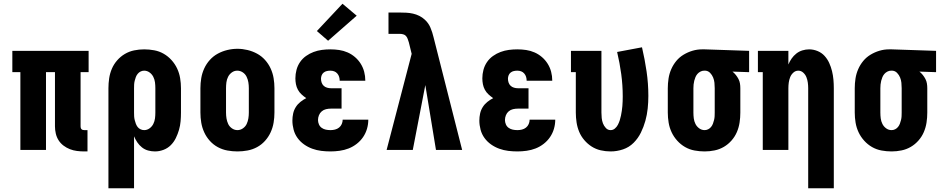

<svg xmlns="http://www.w3.org/2000/svg" viewBox="-20 -802 5040 1027"><path d="M431 8Q411 8 391.5 5.5Q372 3 354 -4Q336 -11 320 -23Q304 -35 293.5 -51.5Q283 -68 278.5 -87.5Q274 -107 274 -126V-416H226V0H89V-416H46V-530H454V-416H411V-126Q411 -122 412 -118Q413 -114 416 -111Q419 -108 423 -107Q427 -106 431 -106H448V8Z M560 205V-330Q560 -357 564 -383.5Q568 -410 578.5 -434.5Q589 -459 607 -479.5Q625 -500 648 -513.5Q671 -527 697.5 -532.5Q724 -538 751 -538Q778 -538 805 -533Q832 -528 855.5 -514.5Q879 -501 897.5 -480.5Q916 -460 927.5 -435.5Q939 -411 943.5 -384Q948 -357 948 -330V-200Q948 -177 946 -153.5Q944 -130 937.5 -107.5Q931 -85 920.5 -63.5Q910 -42 893.5 -25.5Q877 -9 854.5 -0.5Q832 8 809 8Q790 8 772 3Q754 -2 739.5 -13.5Q725 -25 714.5 -40.5Q704 -56 697 -73V205ZM751 -106Q767 -106 780 -115.5Q793 -125 800 -139Q807 -153 809 -168.5Q811 -184 811 -200V-330Q811 -346 809 -361.5Q807 -377 800 -391Q793 -405 780 -414.5Q767 -424 751 -424Q741 -424 732 -419.5Q723 -415 716.5 -407Q710 -399 706.5 -389.5Q703 -380 700.5 -370Q698 -360 697.5 -350Q697 -340 697 -330V-200Q697 -190 697.5 -180Q698 -170 700.5 -160Q703 -150 706.5 -140.5Q710 -131 716 -123Q722 -115 731.5 -110.5Q741 -106 751 -106Z M1250 8Q1223 8 1196 3Q1169 -2 1145 -15Q1121 -28 1102.5 -48.5Q1084 -69 1072.5 -94Q1061 -119 1056.5 -146Q1052 -173 1052 -200V-330Q1052 -357 1056.5 -384Q1061 -411 1072.5 -436Q1084 -461 1102.5 -481.5Q1121 -502 1145 -515Q1169 -528 1196 -534.5Q1223 -541 1250 -541Q1277 -541 1304 -534.5Q1331 -528 1355 -515Q1379 -502 1397.5 -481.5Q1416 -461 1427.5 -436Q1439 -411 1443.5 -384Q1448 -357 1448 -330V-200Q1448 -173 1443.5 -146Q1439 -119 1427.5 -94Q1416 -69 1397.5 -48.5Q1379 -28 1355 -15Q1331 -2 1304 3Q1277 8 1250 8ZM1250 -106Q1266 -106 1279.5 -115.5Q1293 -125 1299.5 -139Q1306 -153 1308.5 -168.5Q1311 -184 1311 -200V-330Q1311 -346 1308.5 -361.5Q1306 -377 1299 -391.5Q1292 -406 1278.5 -415Q1265 -424 1249 -424Q1233 -424 1220 -414.5Q1207 -405 1200 -391Q1193 -377 1191 -361.5Q1189 -346 1189 -330V-200Q1189 -184 1191.5 -168.5Q1194 -153 1200.5 -139Q1207 -125 1220.5 -115.5Q1234 -106 1250 -106Z M1748 8Q1723 8 1698.5 5Q1674 2 1650.5 -6.5Q1627 -15 1606.5 -29.5Q1586 -44 1571.5 -64Q1557 -84 1550.5 -108.5Q1544 -133 1544 -157Q1544 -176 1548 -194.5Q1552 -213 1562 -229Q1572 -245 1587 -257Q1602 -269 1618 -277Q1605 -286 1593 -297Q1581 -308 1573.5 -322Q1566 -336 1563 -351.5Q1560 -367 1560 -383Q1560 -406 1566 -428.5Q1572 -451 1585 -470Q1598 -489 1617 -502.5Q1636 -516 1657.5 -524Q1679 -532 1701.5 -535Q1724 -538 1747 -538Q1771 -538 1794.5 -534.5Q1818 -531 1839.5 -521.5Q1861 -512 1879 -496.5Q1897 -481 1909.5 -461Q1922 -441 1928 -418Q1934 -395 1934 -371Q1934 -371 1934 -370.5Q1934 -370 1934 -370H1797Q1797 -370 1797 -370Q1797 -370 1797 -371Q1797 -381 1794 -391Q1791 -401 1784 -409Q1777 -417 1767.5 -420.5Q1758 -424 1747 -424Q1738 -424 1728.5 -422Q1719 -420 1711.5 -414Q1704 -408 1700.5 -399Q1697 -390 1697 -381Q1697 -370 1700.5 -360Q1704 -350 1711.5 -343Q1719 -336 1729.5 -333Q1740 -330 1750 -330H1807V-221H1750Q1737 -221 1724 -218Q1711 -215 1701 -206.5Q1691 -198 1686 -185.5Q1681 -173 1681 -160Q1681 -148 1686 -136.5Q1691 -125 1701 -118Q1711 -111 1723 -108.5Q1735 -106 1748 -106Q1760 -106 1772 -109Q1784 -112 1793.5 -119.5Q1803 -127 1808 -138.5Q1813 -150 1813 -162H1950Q1950 -137 1943 -113Q1936 -89 1922 -68.5Q1908 -48 1888 -32.5Q1868 -17 1845 -8Q1822 1 1797 4.5Q1772 8 1748 8ZM1735 -584 1675 -636 1812 -782 1888 -718Z M2048 0 2182 -514 2167 -575Q2164 -584 2161 -593Q2158 -602 2152 -609Q2146 -616 2136.5 -618.5Q2127 -621 2118 -621H2058V-735H2118Q2136 -735 2154 -734Q2172 -733 2189.5 -729Q2207 -725 2223 -717Q2239 -709 2252 -697Q2272 -679 2282.5 -654Q2293 -629 2299 -603L2452 0H2312L2255 -347L2188 0Z M2748 8Q2723 8 2698.5 5Q2674 2 2650.5 -6.5Q2627 -15 2606.5 -29.5Q2586 -44 2571.5 -64Q2557 -84 2550.5 -108.5Q2544 -133 2544 -157Q2544 -176 2548 -194.5Q2552 -213 2562 -229Q2572 -245 2587 -257Q2602 -269 2618 -277Q2605 -286 2593 -297Q2581 -308 2573.5 -322Q2566 -336 2563 -351.5Q2560 -367 2560 -383Q2560 -406 2566 -428.5Q2572 -451 2585 -470Q2598 -489 2617 -502.5Q2636 -516 2657.5 -524Q2679 -532 2701.5 -535Q2724 -538 2747 -538Q2771 -538 2794.5 -534.5Q2818 -531 2839.5 -521.5Q2861 -512 2879 -496.5Q2897 -481 2909.5 -461Q2922 -441 2928 -418Q2934 -395 2934 -371Q2934 -371 2934 -370.5Q2934 -370 2934 -370H2797Q2797 -370 2797 -370Q2797 -370 2797 -371Q2797 -381 2794 -391Q2791 -401 2784 -409Q2777 -417 2767.5 -420.5Q2758 -424 2747 -424Q2738 -424 2728.5 -422Q2719 -420 2711.5 -414Q2704 -408 2700.5 -399Q2697 -390 2697 -381Q2697 -370 2700.5 -360Q2704 -350 2711.5 -343Q2719 -336 2729.5 -333Q2740 -330 2750 -330H2807V-221H2750Q2737 -221 2724 -218Q2711 -215 2701 -206.5Q2691 -198 2686 -185.5Q2681 -173 2681 -160Q2681 -148 2686 -136.5Q2691 -125 2701 -118Q2711 -111 2723 -108.5Q2735 -106 2748 -106Q2760 -106 2772 -109Q2784 -112 2793.5 -119.5Q2803 -127 2808 -138.5Q2813 -150 2813 -162H2950Q2950 -137 2943 -113Q2936 -89 2922 -68.5Q2908 -48 2888 -32.5Q2868 -17 2845 -8Q2822 1 2797 4.5Q2772 8 2748 8Z M3246 8Q3219 8 3193 2Q3167 -4 3145 -18Q3123 -32 3105.5 -52.5Q3088 -73 3078 -97Q3068 -121 3064 -147.5Q3060 -174 3060 -200V-416H3034V-530H3197V-200Q3197 -185 3198.5 -170.5Q3200 -156 3205 -142.5Q3210 -129 3220.5 -117.5Q3231 -106 3246 -106Q3259 -106 3269 -114.5Q3279 -123 3285 -134.5Q3291 -146 3295 -158.5Q3299 -171 3301.5 -183.5Q3304 -196 3306 -209Q3308 -222 3309 -234.5Q3310 -247 3310.5 -260Q3311 -273 3311 -286Q3311 -346 3303 -405.5Q3295 -465 3281 -524L3414 -549Q3429 -485 3438.5 -420Q3448 -355 3448 -289Q3448 -255 3444.5 -221.5Q3441 -188 3432 -155.5Q3423 -123 3408 -92.5Q3393 -62 3369 -38Q3345 -14 3312.5 -3Q3280 8 3246 8Z M3749 8Q3722 8 3695 3Q3668 -2 3644.5 -15.5Q3621 -29 3602.5 -49.5Q3584 -70 3572.5 -94.5Q3561 -119 3556.5 -146Q3552 -173 3552 -200V-330Q3552 -356 3556 -382Q3560 -408 3570.5 -432Q3581 -456 3597.5 -476Q3614 -496 3636.5 -509.5Q3659 -523 3684 -530.5Q3709 -538 3735 -538Q3739 -538 3742.5 -538Q3746 -538 3750 -538L3987 -530V-416L3898 -419Q3908 -411 3916 -401Q3924 -391 3930 -379.5Q3936 -368 3938 -355.5Q3940 -343 3940 -330V-200Q3940 -173 3936 -146.5Q3932 -120 3921.5 -95.5Q3911 -71 3893 -50.5Q3875 -30 3852 -16.5Q3829 -3 3802.5 2.5Q3776 8 3749 8ZM3749 -106Q3759 -106 3768 -110.5Q3777 -115 3783.5 -123Q3790 -131 3793.5 -140.5Q3797 -150 3799.5 -160Q3802 -170 3802.5 -180Q3803 -190 3803 -200V-330Q3803 -345 3801.5 -359.5Q3800 -374 3794.5 -387.5Q3789 -401 3778.5 -412Q3768 -423 3753 -424H3750Q3749 -424 3748 -424Q3747 -424 3746 -424Q3736 -424 3726.5 -419Q3717 -414 3710.5 -406.5Q3704 -399 3700 -389.5Q3696 -380 3693.5 -370Q3691 -360 3690 -350Q3689 -340 3689 -330V-200Q3689 -184 3691 -168.5Q3693 -153 3700 -139Q3707 -125 3720 -115.5Q3733 -106 3749 -106Z M4303 205V-330Q4303 -345 4301 -360Q4299 -375 4293.5 -389Q4288 -403 4276.5 -413.5Q4265 -424 4250 -424Q4235 -424 4223.5 -413.5Q4212 -403 4206.5 -389Q4201 -375 4199 -360Q4197 -345 4197 -330V0H4060V-416H4034V-530H4197V-457Q4204 -474 4214.5 -489Q4225 -504 4239.5 -515.5Q4254 -527 4272 -532.5Q4290 -538 4308 -538Q4331 -538 4353 -529Q4375 -520 4390.5 -503Q4406 -486 4415.5 -465Q4425 -444 4430.5 -421.5Q4436 -399 4438 -376Q4440 -353 4440 -330V205Z M4749 8Q4722 8 4695 3Q4668 -2 4644.5 -15.5Q4621 -29 4602.5 -49.5Q4584 -70 4572.5 -94.5Q4561 -119 4556.5 -146Q4552 -173 4552 -200V-330Q4552 -356 4556 -382Q4560 -408 4570.5 -432Q4581 -456 4597.5 -476Q4614 -496 4636.5 -509.5Q4659 -523 4684 -530.5Q4709 -538 4735 -538Q4739 -538 4742.5 -538Q4746 -538 4750 -538L4987 -530V-416L4898 -419Q4908 -411 4916 -401Q4924 -391 4930 -379.5Q4936 -368 4938 -355.5Q4940 -343 4940 -330V-200Q4940 -173 4936 -146.5Q4932 -120 4921.5 -95.5Q4911 -71 4893 -50.5Q4875 -30 4852 -16.5Q4829 -3 4802.5 2.5Q4776 8 4749 8ZM4749 -106Q4759 -106 4768 -110.5Q4777 -115 4783.5 -123Q4790 -131 4793.5 -140.5Q4797 -150 4799.5 -160Q4802 -170 4802.5 -180Q4803 -190 4803 -200V-330Q4803 -345 4801.5 -359.5Q4800 -374 4794.5 -387.5Q4789 -401 4778.5 -412Q4768 -423 4753 -424H4750Q4749 -424 4748 -424Q4747 -424 4746 -424Q4736 -424 4726.5 -419Q4717 -414 4710.5 -406.5Q4704 -399 4700 -389.5Q4696 -380 4693.5 -370Q4691 -360 4690 -350Q4689 -340 4689 -330V-200Q4689 -184 4691 -168.5Q4693 -153 4700 -139Q4707 -125 4720 -115.5Q4733 -106 4749 -106Z"/></svg>

Font: Iosevka Slab Heavy
Style: Regular
Weight: 900
Monospace: yes
Designer: Belleve Invis
Foundry: Belleve Invis
Version: Version 11.1.0; ttfautohint (v1.8.3)